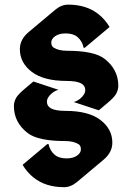

<svg xmlns="http://www.w3.org/2000/svg" viewBox="-20 -777 562 817"><path d="M252.9 19.5Q174.3 19.5 123.5 -21Q94.7 -43.9 76.2 -75.7L181.6 -164.1H186.5Q192.4 -135.7 212.9 -118.2Q230.5 -103 263.7 -103Q290.5 -103 307.4 -114.5Q324.2 -126 324.2 -141.6Q324.2 -157.2 314 -163.6Q292.5 -176.8 257.8 -176.8Q142.1 -176.8 97.7 -210.9Q39.1 -256.3 39.1 -325.7Q39.1 -344.2 49.3 -361.8Q58.1 -376.5 87.9 -401.4L122.1 -430.2L228.5 -395Q212.9 -390.1 201.7 -380.9Q179.7 -362.8 179.7 -343.8Q179.7 -326.2 195.8 -316.4Q215.3 -305.2 258.8 -305.2Q356.4 -305.2 407.2 -266.6Q458 -228 458 -169.9Q458 -128.4 419.9 -96.7L308.1 -2.9Q281.2 19.5 252.9 19.5ZM269.5 -757.3Q348.1 -757.3 398.9 -716.8Q427.7 -693.8 446.3 -662.1L340.8 -573.7H335.9Q330.1 -602.1 309.6 -619.6Q292 -634.8 258.8 -634.8Q231.9 -634.8 215.1 -623.3Q198.2 -611.8 198.2 -596.2Q198.2 -580.6 208.5 -574.2Q230 -561 264.6 -561Q380.4 -561 424.8 -526.9Q483.4 -481.4 483.4 -412.1Q483.4 -393.6 473.1 -376Q464.4 -361.3 434.6 -336.4L400.4 -307.6L293.9 -342.8Q309.6 -347.7 320.8 -356.9Q342.8 -375 342.8 -394Q342.8 -411.6 326.7 -421.4Q307.1 -432.6 263.7 -432.6Q166 -432.6 115.2 -471.2Q64.5 -509.8 64.5 -567.9Q64.5 -609.4 102.5 -641.1L214.4 -734.9Q241.2 -757.3 269.5 -757.3Z"/></svg>

Font: Gothica
Style: Bold
Weight: 700
Designer: Wojciech Kalinowski "wmk69" (wmk69@o2.pl)
Foundry: Wojciech Kalinowski "wmk69" (wmk69@o2.pl)
Version: Version 2.1.0; 2021-05-14